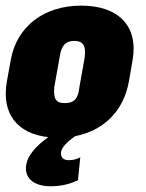

<svg xmlns="http://www.w3.org/2000/svg" viewBox="-39 -480 521 683"><path d="M191.4 -113.3C162.6 -113.3 149.9 -124.5 154.3 -171.4L172.9 -275.4C178.7 -319.8 196.3 -334.5 225.6 -334.5C254.4 -334.5 268.1 -319.8 262.2 -275.4L243.7 -171.4C239.3 -124.5 220.7 -113.3 191.4 -113.3ZM141.1 182.6C184.6 182.6 217.3 171.4 238.3 161.1L246.6 79.6C236.8 85 223.1 89.8 206.1 89.8C186 89.8 175.8 80.1 178.2 60.1C181.6 42 202.6 22.5 228 4.4C328.6 -15.1 400.4 -83.5 419.4 -189.9L432.6 -265.6C454.1 -387.2 382.3 -460 250 -460C118.7 -460 20.5 -387.2 -1 -265.6L-14.6 -189.9C-34.7 -74.7 23.4 -3.9 132.8 7.8C88.9 39.1 60.5 72.3 54.7 104C45.4 152.8 80.6 182.6 141.1 182.6Z"/></svg>

Font: Roboto Flex Super Cond Black
Style: Italic
Weight: 900
Width: 3
Italic angle: -10°
Designer: Berlow after Robertson
Foundry: Google
Version: Version 3.200;Glyphs 3.3 (3311)